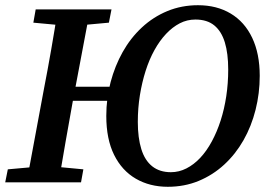

<svg xmlns="http://www.w3.org/2000/svg" viewBox="-28 -700 1034 737"><path d="M199 -313V-367H442V-313ZM616 17Q547 17 493.5 -14Q440 -45 410 -105.5Q380 -166 380 -255Q380 -322 396.5 -384.5Q413 -447 443 -500.5Q473 -554 516.5 -594.5Q560 -635 614.5 -657.5Q669 -680 732 -680Q804 -680 857.5 -648Q911 -616 940 -555Q969 -494 969 -409Q969 -342 953 -278.5Q937 -215 906.5 -161.5Q876 -108 832.5 -68Q789 -28 734.5 -5.5Q680 17 616 17ZM628 -39Q659 -39 687.5 -53.5Q716 -68 740.5 -94Q765 -120 785 -157Q805 -194 819 -237.5Q833 -281 840.5 -330.5Q848 -380 848 -433Q848 -495 835 -537.5Q822 -580 794.5 -602.5Q767 -625 722 -625Q690 -625 662 -610.5Q634 -596 609.5 -570Q585 -544 565 -508Q545 -472 531 -428Q517 -384 509 -334.5Q501 -285 501 -232Q501 -171 514.5 -127.5Q528 -84 556.5 -61.5Q585 -39 628 -39ZM-8 0 2 -50 136 -62H165L292 -50L283 0ZM74 0 140 -355Q155 -432 168.5 -509.5Q182 -587 194 -664H318L251 -309Q237 -232 223.5 -154.5Q210 -77 197 0ZM100 -613 109 -664H400L390 -613L259 -601H230Z"/></svg>

Font: Source Serif 4 18pt SemiBold
Style: Italic
Weight: 600
Italic angle: -12°
Designer: Frank Grießhammer
Foundry: Adobe Systems Incorporated
Version: Version 4.004;hotconv 1.0.116;makeotfexe 2.5.65601